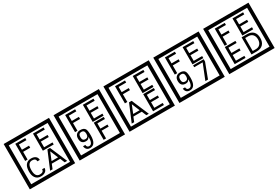

<svg xmlns="http://www.w3.org/2000/svg" viewBox="97 -2361 5581 3851"><g transform="rotate(-30 2887.5 -435.0)"><path d="M1103 90H53V-960H1103ZM1028 15V-885H128V15ZM488 -799H313V-677H477V-629H313V-450H257V-847H488ZM918 -450H667V-847H913V-799H723V-677H907V-629H723V-498H918ZM524 -136Q524 -80 478 -49Q438 -22 379 -22Q294 -22 252 -84Q216 -136 216 -226Q216 -317 251 -371Q293 -435 380 -435Q442 -435 479 -409Q522 -379 522 -321H466Q466 -391 381 -391Q272 -391 272 -226Q272 -67 379 -67Q468 -67 468 -136ZM988 -30H930L887 -136H692L649 -30H592L759 -427H819ZM864 -183 788 -366 714 -183Z M2258 90H1208V-960H2258ZM2183 15V-885H1283V15ZM1643 -799H1468V-677H1632V-629H1468V-450H1412V-847H1643ZM2073 -450H1822V-847H2068V-799H1878V-677H2062V-629H1878V-498H2073ZM1654 -238Q1654 -22 1519 -22Q1422 -22 1409 -125H1462Q1466 -65 1520 -65Q1603 -65 1600 -232Q1579 -205 1569 -197Q1549 -182 1515 -182Q1398 -182 1398 -308Q1398 -366 1430.5 -400.5Q1463 -435 1521 -435Q1605 -435 1633 -385Q1654 -346 1654 -238ZM1593 -308Q1593 -392 1523 -392Q1454 -392 1454 -308Q1454 -224 1523 -224Q1593 -224 1593 -308ZM2063 -379H1888V-257H2052V-209H1888V-30H1832V-427H2063Z M3413 90H2363V-960H3413ZM3338 15V-885H2438V15ZM2798 -799H2623V-677H2787V-629H2623V-450H2567V-847H2798ZM3228 -450H2977V-847H3223V-799H3033V-677H3217V-629H3033V-498H3228ZM2878 -30H2820L2777 -136H2582L2539 -30H2482L2649 -427H2709ZM2754 -183 2678 -366 2604 -183ZM3228 -30H2977V-427H3223V-379H3033V-257H3217V-209H3033V-78H3228Z M4568 90H3518V-960H4568ZM4493 15V-885H3593V15ZM3953 -799H3778V-677H3942V-629H3778V-450H3722V-847H3953ZM4383 -450H4132V-847H4378V-799H4188V-677H4372V-629H4188V-498H4383ZM3964 -238Q3964 -22 3829 -22Q3732 -22 3719 -125H3772Q3776 -65 3830 -65Q3913 -65 3910 -232Q3889 -205 3879 -197Q3859 -182 3825 -182Q3708 -182 3708 -308Q3708 -366 3740.5 -400.5Q3773 -435 3831 -435Q3915 -435 3943 -385Q3964 -346 3964 -238ZM3903 -308Q3903 -392 3833 -392Q3764 -392 3764 -308Q3764 -224 3833 -224Q3903 -224 3903 -308ZM4378 -372 4249 -30H4188L4329 -383H4133V-427H4378Z M5723 90H4673V-960H5723ZM5648 15V-885H4748V15ZM5108 -799H4933V-677H5097V-629H4933V-450H4877V-847H5108ZM5538 -450H5287V-847H5533V-799H5343V-677H5527V-629H5343V-498H5538ZM5118 -30H4867V-427H5113V-379H4923V-257H5107V-209H4923V-78H5118ZM5575 -229Q5575 -136 5524.5 -83Q5474 -30 5380 -30H5256V-427H5380Q5475 -427 5525 -375.5Q5575 -324 5575 -229ZM5521 -229Q5521 -298 5485 -338.5Q5449 -379 5381 -379H5312V-78H5381Q5449 -78 5485 -119Q5521 -160 5521 -229Z"/></g></svg>

Font: Unicode BMP Fallback SIL
Style: Regular
Weight: 400
Foundry: NRSI, SIL International
Version: Version 5.1 Based on Unicode 5.1